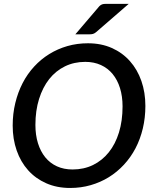

<svg xmlns="http://www.w3.org/2000/svg" viewBox="-20 -948 790 976"><path d="M719 -409.5Q719 -349.5 706 -295Q693 -240.5 668.8 -194.2Q644.5 -148 610 -110.8Q575.5 -73.5 533 -47.2Q490.5 -21 441 -6.8Q391.5 7.5 336.5 7.5Q269 7.5 214.8 -16.5Q160.5 -40.5 122.8 -82.8Q85 -125 64.8 -183Q44.5 -241 44.5 -309.5Q44.5 -370 57.8 -424.5Q71 -479 95 -525.5Q119 -572 153.5 -609.5Q188 -647 230.5 -673.2Q273 -699.5 322.5 -713.8Q372 -728 427 -728Q494.5 -728 548.5 -704Q602.5 -680 640.5 -637.2Q678.5 -594.5 698.8 -536.2Q719 -478 719 -409.5ZM603 -407Q603 -458.5 590 -500.2Q577 -542 552.5 -571.8Q528 -601.5 492.8 -617.5Q457.5 -633.5 413.5 -633.5Q357 -633.5 310.2 -610.8Q263.5 -588 230.2 -546Q197 -504 178.5 -444.8Q160 -385.5 160 -313Q160 -261.5 173 -219.8Q186 -178 210.2 -148.2Q234.5 -118.5 269.5 -102.5Q304.5 -86.5 349 -86.5Q406 -86.5 452.8 -109.2Q499.5 -132 533 -173.8Q566.5 -215.5 584.8 -274.8Q603 -334 603 -407ZM634.5 -928.5 469.5 -785.5Q460 -777.5 452.5 -775.5Q445 -773.5 433.5 -773.5H363L479.5 -910Q484.5 -916.5 489 -920Q493.5 -923.5 498.5 -925.5Q503.5 -927.5 509.8 -928Q516 -928.5 524.5 -928.5Z"/></svg>

Font: Lato SemiBold
Style: Italic
Weight: 600
Italic angle: -7°
Designer: Lukasz Dziedzic with Adam Twardoch and Botio Nikoltchev
Foundry: tyPoland Lukasz Dziedzic
Version: Version 2.015; 2015-08-06; http://www.latofonts.com/